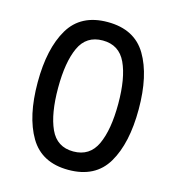

<svg xmlns="http://www.w3.org/2000/svg" viewBox="-108 -811 842 916"><g transform="rotate(15 312.5 -353.0)"><path d="M63 -354Q63 -521 121.5 -619.5Q180 -718 312 -718Q445 -718 503.5 -619.5Q562 -521 562 -354Q562 -186 503.5 -87Q445 12 312 12Q180 12 121.5 -87Q63 -186 63 -354ZM461 -354Q461 -481 427 -554Q393 -627 312 -627Q231 -627 197.5 -554Q164 -481 164 -354Q164 -226 197.5 -152.5Q231 -79 312 -79Q393 -79 427 -152.5Q461 -226 461 -354Z"/></g></svg>

Font: Museo Sans Medium
Style: Regular
Weight: 500
Designer: Jos Buivenga
Foundry: Jos Buivenga & Rosetta Type Foundry (extension, remastering)
Version: Version 3.600;PS 1.000;hotconv 1.0.88;makeotf.lib2.5.647800;